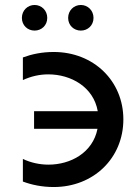

<svg xmlns="http://www.w3.org/2000/svg" viewBox="-20 -745 558 772"><path d="M372 -227C353 -131 264 -83 175 -83C139 -83 103 -91 72 -106V-15C107 -2 148 7 196 7C356 7 476 -109 476 -265C476 -420 356 -536 196 -536C148 -536 107 -527 72 -514V-423C104 -438 139 -446 174 -446C266 -446 356 -395 373 -298H117V-227ZM305 -622C333 -622 356 -643 356 -673C356 -703 333 -725 305 -725C277 -725 254 -703 254 -673C254 -643 277 -622 305 -622ZM119 -622C147 -622 170 -643 170 -673C170 -703 147 -725 119 -725C91 -725 68 -703 68 -673C68 -643 91 -622 119 -622Z"/></svg>

Font: Chess Sans Medium
Style: Regular
Weight: 500
Designer: Wolf Bōese
Foundry: Wolf Bōese
Version: Version 7.223;Glyphs 3.3 (3306)